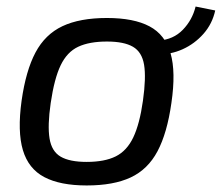

<svg xmlns="http://www.w3.org/2000/svg" viewBox="-20 -554 678 587"><path d="M307 -499Q389 -499 437 -473.5Q485 -448 501.5 -391Q518 -334 504 -239Q491 -147 461.5 -91.5Q432 -36 379.5 -11.5Q327 13 245 13Q164 13 115.5 -12.5Q67 -38 50 -95Q33 -152 46 -246Q59 -338 88.5 -393.5Q118 -449 171 -474Q224 -499 307 -499ZM307 -427Q253 -427 219 -411Q185 -395 165.5 -354.5Q146 -314 135 -239Q125 -170 131.5 -130.5Q138 -91 165.5 -75Q193 -59 245 -59Q300 -59 334 -76Q368 -93 387.5 -134Q407 -175 417 -246Q427 -317 420.5 -356Q414 -395 386.5 -411Q359 -427 307 -427ZM462 -388 465 -430Q510 -433 539 -463Q568 -493 578 -534L638 -522Q629 -481 602 -450.5Q575 -420 538.5 -403.5Q502 -387 462 -388Z"/></svg>

Font: Exo 2
Style: Italic
Weight: 400
Italic angle: -8°
Designer: Natanael Gama
Foundry: Natanael Gama
Version: Version 2.010